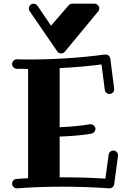

<svg xmlns="http://www.w3.org/2000/svg" viewBox="-20 -1017 699 1046"><path d="M623 -168C623 -170 623 -171 623 -172C623 -183 613 -197 597 -197C585 -197 574 -188 572 -175L554 -44C475 -49 396 -51 319 -51C315 -51 310 -51 305 -51V-273C336 -274 419 -278 479 -289C491 -292 500 -302 500 -315C500 -328 488 -340 474 -340C472 -340 471 -340 469 -340C415 -330 337 -325 305 -324V-646C382 -650 458 -656 533 -666L551 -527C553 -514 564 -505 576 -505C589 -505 602 -515 602 -530C602 -531 602 -532 602 -533L581 -698C579 -710 569 -720 556 -720C554 -720 553 -720 552 -720C417 -702 280 -693 142 -693C119 -693 96 -693 72 -694C58 -694 46 -682 46 -668C46 -654 57 -643 71 -642C92 -642 112 -642 133 -641V-46C112 -45 91 -44 70 -42C56 -41 46 -30 46 -17C46 -2 57 8 72 9C72 9 73 9 74 9C153 3 235 0 319 0C403 0 488 3 575 9C575 9 576 9 576 9C589 9 600 0 602 -13ZM495 -997H373C366 -997 359 -994 354 -988L258 -877L184 -986C179 -993 171 -997 163 -997C148 -997 137 -984 137 -971C137 -966 138 -961 141 -957L292 -737C296 -730 304 -726 312 -726C321 -726 328 -729 333 -735L515 -955C519 -960 521 -965 521 -971C521 -986 507 -997 495 -997Z"/></svg>

Font: Ribeye
Style: Regular
Weight: 400
Designer: Astigmatic (AOETI)
Foundry: Astigmatic (AOETI)
Version: Version 1.000